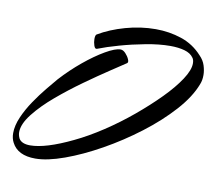

<svg xmlns="http://www.w3.org/2000/svg" viewBox="-59 -509 683 603"><g transform="rotate(10 282.0 -207.0)"><path d="M89 26Q33 26 14 -11Q7 -24 7 -41Q7 -65 19 -92.5Q31 -120 49 -146.5Q67 -173 85 -195Q103 -217 115 -231Q146 -265 180.5 -293.5Q215 -322 246 -340Q277 -358 294 -358Q302 -358 310 -349.5Q318 -341 322 -331.5Q326 -322 321 -319Q306 -309 272 -286.5Q238 -264 196 -234Q154 -204 115 -171Q76 -138 50.5 -105.5Q25 -73 25 -47Q25 -37 30 -27Q39 -12 66 -12Q115 -12 200 -53Q242 -73 287.5 -103Q333 -133 375 -168Q417 -203 451 -237.5Q485 -272 505 -302.5Q525 -333 525 -354Q525 -366 520 -372Q511 -385 491.5 -390.5Q472 -396 446 -396Q411 -396 368.5 -388Q326 -380 287 -369Q248 -358 220 -347Q214 -345 210.5 -355.5Q207 -366 207 -376Q207 -388 211 -391Q248 -413 296 -426.5Q344 -440 392 -440Q435 -440 474 -427Q513 -414 541 -383Q554 -370 559 -354Q564 -338 564 -324Q564 -307 559 -295Q543 -252 502.5 -207Q462 -162 407.5 -120.5Q353 -79 294 -46Q235 -13 181 6.5Q127 26 89 26Z"/></g></svg>

Font: Caramel
Style: Regular
Weight: 400
Designer: Robert E. Leuschke
Foundry: Robert E. Leuschke
Version: Version 1.010